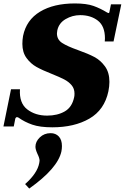

<svg xmlns="http://www.w3.org/2000/svg" viewBox="-24 -730 725 1116"><path d="M84 -46Q80 -49 74 -49Q71 -49 68.5 -46.5Q66 -44 65 -41L56 5H-4L40 -211H92Q87 -131 134 -94.5Q181 -58 250 -58Q310 -58 352.5 -82.5Q395 -107 407 -165Q409 -172 409 -186Q409 -215 392 -235Q375 -255 349 -268.5Q323 -282 278 -300Q222 -322 188 -341Q154 -360 130 -393Q106 -426 106 -475Q106 -498 110 -521Q129 -614 208.5 -662Q288 -710 411 -710Q479 -710 519.5 -695.5Q560 -681 599 -657L607 -654Q610 -654 611 -657Q612 -660 612.5 -662.5Q613 -665 613 -666L621 -705H681L636 -489H585L586 -507Q586 -578 545 -610Q504 -642 442 -642Q397 -642 357.5 -619Q318 -596 309 -553Q307 -541 307 -536Q307 -500 337 -480.5Q367 -461 429 -439Q488 -418 524 -399Q560 -380 586 -344.5Q612 -309 612 -254Q612 -229 606 -199Q583 -91 495.5 -40.5Q408 10 280 10Q208 10 163.5 -5.5Q119 -21 84 -46ZM122 340Q193 277 204 218Q206 208 206 204Q206 189 194 165Q182 139 182 123Q182 93 207.5 68.5Q233 44 270 44Q300 44 318 63.5Q336 83 336 119Q336 134 333 150Q312 248 146 366Z"/></svg>

Font: Taviraj ExtraBold
Style: Italic
Weight: 800
Italic angle: -12°
Designer: Katatrad Team
Foundry: CadsonDemak
Version: Version 1.001